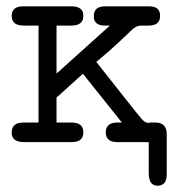

<svg xmlns="http://www.w3.org/2000/svg" viewBox="-20 -450 565 608"><path d="M17 -30Q17 -62 54 -62Q54 -62 102 -62V-369H55Q17 -369 17 -400Q17 -430 54 -430H206Q244 -430 244 -400Q244 -369 206 -369H159V-217L328 -369H312Q277 -369 277 -399Q277 -430 313 -430H452Q487 -430 487 -400Q487 -369 451 -369H431Q418 -369 410.5 -365Q403 -361 394.5 -352.5Q386 -344 355.5 -315.5Q325 -287 285 -254Q324 -205 375 -140Q419 -84 429.5 -72.5Q440 -61 449 -61Q450 -61 453 -61.5Q456 -62 458 -62H472Q508 -62 508 -25V102Q508 138 479 138Q451 138 451 98V0H351Q315 0 315 -31Q315 -62 352 -62H366L243 -216H242L159 -141V-62H206Q244 -62 244 -31Q244 0 207 0H56Q17 0 17 -30Z"/></svg>

Font: CMU Typewriter Text
Style: Regular
Weight: 500
Monospace: yes
Version: Version 0.7.0